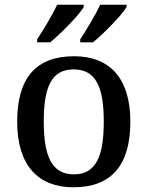

<svg xmlns="http://www.w3.org/2000/svg" viewBox="-20 -786 627 816"><path d="M321 -619V-606H375C420 -642 497 -721 518 -756V-766H406C385 -721 349 -662 321 -619ZM138 -619V-606H193C238 -642 315 -721 336 -756V-766H223C202 -721 166 -662 138 -619ZM292 10C451 10 534 -81 534 -269C534 -457 443 -547 295 -547C135 -547 53 -457 53 -269C53 -81 144 10 292 10ZM294 -45C200 -45 166 -122 166 -269C166 -417 199 -491 293 -491C387 -491 421 -417 421 -269C421 -122 388 -45 294 -45Z"/></svg>

Font: Noto Serif Tamil Medium
Style: Italic
Weight: 500
Italic angle: -12°
Designer: Indian Type Foundry, Tom Grace, and the Monotype Design Team
Foundry: Monotype Imaging Inc.
Version: Version 2.003